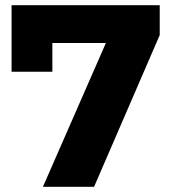

<svg xmlns="http://www.w3.org/2000/svg" viewBox="-20 -720 666 740"><path d="M422.3 -632.4 470.2 -554.3H104.9L181.8 -638.7V-443.4H24.6V-700H595.6V-584.8L342.6 0H145.4Z"/></svg>

Font: iiserrat Thin
Style: Regular
Weight: 100
Designer: Akira Ohta
Foundry: Akira Ohta
Version: Version 1.200;Glyphs 3.3.1 (3343)